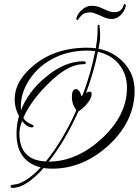

<svg xmlns="http://www.w3.org/2000/svg" viewBox="-20 -805 673 930"><path d="M41 105Q31 105 31 97Q31 92 39.5 90.5Q48 89 66 86Q118 69 177 6Q60 -24 60 -158Q60 -201 72 -243Q51 -281 51 -323Q51 -397 112 -459Q221 -574 403 -574Q425 -574 444 -571Q447 -588 450 -612Q453 -636 453 -677Q453 -685 459 -685Q462 -685 462 -680Q465 -658 465 -628Q465 -615 462.5 -599Q460 -583 457 -569Q533 -554 583 -498Q632 -443 632 -366Q632 -218 506 -101Q382 12 233 12Q211 12 191 9Q106 105 41 105ZM202 -23Q243 -73 280 -135Q317 -197 350 -271Q328 -300 328 -335Q328 -373 348 -373Q365 -373 375 -339L380 -344Q401 -399 416 -452Q431 -505 441 -557Q422 -560 403 -560Q305 -560 229 -517Q148 -473 105 -389Q81 -341 81 -288Q81 -284 81 -280Q81 -276 82 -272Q117 -362 202 -432Q293 -508 383 -508Q396 -508 396 -501Q396 -494 382 -494Q308 -494 212 -398Q128 -315 93 -234Q102 -217 124 -207Q143 -198 143 -195Q143 -188 134 -188Q111 -188 87 -219Q74 -186 74 -158Q74 -29 202 -23ZM216 -22Q352 -23 472 -133Q595 -246 595 -380Q595 -446 557 -493Q519 -540 454 -554Q436 -461 397 -355Q408 -361 414 -361Q424 -361 424 -350Q424 -329 402 -303Q391 -290 380.5 -280.5Q370 -271 360 -266Q296 -123 216 -22ZM355 -708Q348 -708 350 -716Q355 -738 377 -757.5Q399 -777 423 -777Q446 -777 464 -769.5Q482 -762 499 -754Q516 -746 535 -746Q552 -746 563.5 -755Q575 -764 578 -779Q580 -785 584 -785Q591 -785 589 -776Q584 -752 565 -732.5Q546 -713 520 -713Q504 -713 485 -721Q466 -729 448 -737Q430 -745 417 -745Q391 -745 379 -734Q367 -723 364 -718Q358 -708 355 -708Z"/></svg>

Font: Love Light
Style: Regular
Weight: 400
Designer: Robert E. Leuschke
Foundry: Robert E. Leuschke
Version: Version 1.010; ttfautohint (v1.8.3)